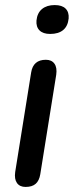

<svg xmlns="http://www.w3.org/2000/svg" viewBox="-20 -731 291 758"><path d="M81 7Q58 7 47 -8.5Q36 -24 40 -52L103 -445Q107 -470 121.5 -482.5Q136 -495 161 -495Q184 -495 195 -479.5Q206 -464 202 -436L139 -43Q135 -18 121 -5.5Q107 7 81 7ZM178 -597Q150 -597 136 -611Q122 -625 124 -650Q127 -680 146 -695.5Q165 -711 196 -711Q225 -711 239 -697Q253 -683 251 -658Q248 -628 229.5 -612.5Q211 -597 178 -597Z"/></svg>

Font: Nunito ExtraLight SemiBold
Style: Italic
Weight: 600
Italic angle: -9°
Version: Version 3.602